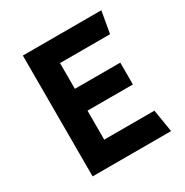

<svg xmlns="http://www.w3.org/2000/svg" viewBox="-157 -803 895 930"><g transform="rotate(-30 290.0 -338.0)"><path d="M535.6 0H96.7V-675.8H535.6L514.2 -554.2H234.4V-410.2H488.3V-288.1H234.4V-126H515.1Z"/></g></svg>

Font: Cadman
Style: Bold
Weight: 700
Designer: Paul James MIller
Foundry: High-Logic / Made with FontCreator
Version: Version 2.114;March 28, 2021;FontCreator 13.0.0.2683 64-bit